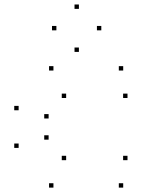

<svg xmlns="http://www.w3.org/2000/svg" viewBox="-20 -846 660 876"><path d="M542.1 10V-10H522.1V10ZM561.7 -115.2V-135.2H541.7V-115.2ZM281.8 -115.2V-135.2H261.8V-115.2ZM201.8 -208.8V-228.8H181.8V-208.8ZM201.8 -305.4V-325.4H181.8V-305.4ZM281.8 -398.9V-418.9H261.8V-398.9ZM561.7 -398.9V-418.9H541.7V-398.9ZM542.1 -524.2V-544.2H522.1V-524.2ZM223.8 -524.2V-544.2H203.8V-524.2ZM65 -342.9V-362.9H45V-342.9ZM65 -171.2V-191.2H45V-171.2ZM223.8 10V-10H203.8V10ZM442.2 -707.6V-727.6H422.2V-707.6ZM340 -805.5V-825.5H320V-805.5ZM237.3 -707.6V-727.6H217.3V-707.6ZM340 -609.2V-629.2H320V-609.2Z"/></svg>

Font: Monaspace Krypton Dots Var
Style: Regular
Weight: 400
Designer: Riley Cran and the Lettermatic Team
Version: Version 1.100 (Monaspace Krypton Dots)